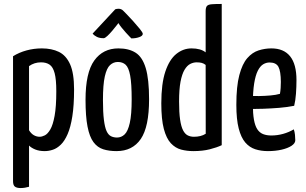

<svg xmlns="http://www.w3.org/2000/svg" viewBox="-20 -755 1547 972"><path d="M84.9 197Q64.3 197 55.2 189.6Q46 182.3 46 162.1V-470.3Q76.4 -489.4 114 -499.7Q151.6 -510 191.9 -510Q241.7 -510 278.2 -492.3Q314.7 -474.5 334.9 -429.5Q355 -384.4 355 -302.4Q355 -221.7 346.2 -166.2Q337.5 -110.8 322.3 -76Q307.1 -41.2 287.8 -22.6Q268.5 -3.9 247.6 3Q226.7 10 206.1 10Q178.8 10 158.6 1.8Q138.3 -6.4 127 -18.2V190.5Q117.2 193.4 106.1 195.2Q95 197 84.9 197ZM180.8 -62.6Q192.6 -62.6 207 -69.8Q221.4 -77 234.7 -99.7Q248.1 -122.5 256.5 -168.9Q265 -215.3 265 -293.3Q265 -352.9 256.6 -384.5Q248.2 -416 231.1 -427.7Q214 -439.4 187.7 -439.4Q153.7 -439.4 127 -420.3V-95.7Q137.6 -78.3 151.6 -70.4Q165.7 -62.6 180.8 -62.6Z M570 10Q532.1 10 502.6 0.7Q473.2 -8.6 453.1 -35.6Q433.1 -62.6 423.1 -114.1Q413 -165.6 413 -249.9Q413 -387.4 457.3 -448.7Q501.5 -510 579.4 -510Q632.3 -510 666.7 -488.1Q701 -466.3 717.8 -410.3Q734.7 -354.2 734.7 -252.5Q734.7 -112.8 692.7 -51.4Q650.6 10 570 10ZM572.3 -58.7Q594.3 -58.7 610.9 -74.5Q627.5 -90.3 637 -132.3Q646.6 -174.3 646.6 -252Q646.6 -331.8 639 -372.5Q631.4 -413.3 616 -427.3Q600.6 -441.3 576.5 -441.3Q554.2 -441.3 537.1 -425.6Q520 -409.9 510.6 -368Q501.2 -326.2 501.2 -248.1Q501.2 -186.6 506 -148.6Q510.7 -110.6 519.5 -91.4Q528.2 -72.2 541.9 -65.4Q555.5 -58.7 572.3 -58.7ZM645.1 -560.6Q645.1 -560.6 636.8 -568.9Q628.5 -577.3 617.2 -589.9Q605.8 -602.6 595.2 -615.8Q584.6 -629 579.5 -638.1Q579.5 -638.1 570.6 -626.7Q561.8 -615.3 548.8 -599.8Q535.8 -584.4 523.6 -573Q511.3 -561.6 504.8 -561.6Q484.4 -561.6 470.8 -568.1Q457.3 -574.6 448.9 -584.9L563.4 -708Q571.2 -710.7 580.5 -710.7Q586.7 -710.7 593.1 -708.2Q599.5 -705.7 605.5 -699.1Q605.5 -699.1 620.3 -684Q635.1 -668.8 654.1 -647.9Q673.1 -626.9 687.9 -608.6Q702.8 -590.2 702.8 -583.7Q702.8 -573.3 684.9 -567Q667.1 -560.6 645.1 -560.6Z M958.9 10Q926.2 10 897 2.3Q867.9 -5.4 845 -29.7Q822.2 -54.1 809.4 -102.4Q796.6 -150.8 796.6 -231.9Q796.6 -331.4 817 -392.5Q837.5 -453.6 872.4 -481.8Q907.3 -510 949.8 -510Q972.9 -510 990.8 -505Q1008.6 -500 1021.1 -489.9V-698Q1021.1 -717 1027.5 -724.5Q1033.9 -732.1 1051.9 -733.5Q1069.8 -735 1102.5 -735V-20Q1077.8 -8.3 1041.6 0.9Q1005.5 10 958.9 10ZM962 -62.6Q979.1 -62.6 994.1 -66.3Q1009.2 -70 1021.5 -77.9L1021.1 -426.3Q1011.8 -433.8 1001.2 -436.6Q990.7 -439.4 975.4 -439.4Q958.9 -439.4 943 -431.3Q927.1 -423.3 914.2 -401.7Q901.3 -380 893.9 -341.3Q886.6 -302.6 886.6 -241Q886.6 -184.4 891.8 -149.2Q897 -114.1 906.8 -95.3Q916.5 -76.6 930.4 -69.6Q944.3 -62.6 962 -62.6Z M1336.4 10Q1301.7 10 1272.4 0.6Q1243 -8.9 1221.6 -33.8Q1200.2 -58.8 1188.4 -104.9Q1176.5 -151.1 1176.5 -224.2Q1176.5 -318.1 1191.6 -374.9Q1206.6 -431.8 1232 -460.8Q1257.4 -489.8 1289.2 -499.9Q1321 -510 1353.9 -510Q1416.7 -510 1448.8 -469.9Q1480.9 -429.8 1480.9 -349.5Q1480.9 -315.9 1478.4 -281.1Q1475.9 -246.3 1469.3 -219.4Q1434.7 -212.4 1392.8 -209Q1350.9 -205.7 1312.8 -204.4Q1274.7 -203 1250.3 -203.2Q1226 -203.4 1226 -203.4L1227.2 -269.5Q1227.2 -269.5 1246 -269Q1264.7 -268.5 1292.6 -268.8Q1320.4 -269.2 1348.9 -271.7Q1377.4 -274.2 1397.2 -280Q1399.8 -293.9 1400.8 -309.9Q1401.8 -325.9 1401.8 -340.1Q1401.5 -394.4 1389.6 -416.6Q1377.7 -438.7 1344.6 -438.7Q1327.7 -438.7 1312.3 -429.5Q1297 -420.2 1285.1 -396.9Q1273.3 -373.5 1266.7 -332.4Q1260.1 -291.3 1260.1 -227.4Q1260.1 -180 1265.6 -149.2Q1271.1 -118.5 1282.3 -101.1Q1293.6 -83.6 1311.5 -76.3Q1329.4 -69.1 1353.6 -69.1Q1384.1 -69.1 1413.4 -77.3Q1442.7 -85.5 1467.3 -100.2Q1471.6 -88.4 1473.3 -72.7Q1474.9 -57 1474.9 -45Q1474.9 -29.5 1455.8 -16.9Q1436.6 -4.4 1405.3 2.8Q1374 10 1336.4 10Z"/></svg>

Font: Yanone Kaffeesatz ExtraLight
Style: Regular
Weight: 200
Designer: Yanone (Cyrillic: Daniel Pouzeot, Huerta Tipografica, and Cyreal)
Foundry: Yanone
Version: Version 2.003